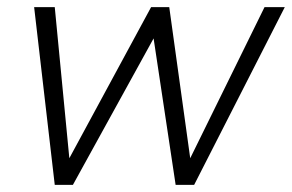

<svg xmlns="http://www.w3.org/2000/svg" viewBox="-20 -520 821 540"><path d="M185 0H134L76 -500H134L175 -75L405 -500H456L515 -75L724 -500H781L526 0H474L412 -412Z"/></svg>

Font: Albert Sans Light
Style: Italic
Weight: 300
Italic angle: -11.25°
Designer: Andreas Rasmussen
Foundry: a.Foundry
Version: Version 1.025